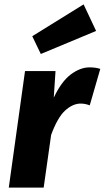

<svg xmlns="http://www.w3.org/2000/svg" viewBox="-20 -855 477 875"><path d="M389 -375Q378 -379 368 -381Q358 -383 346 -383Q310 -382 276 -350.5Q242 -319 213 -240L179 0H20L94 -531H233L225 -410Q260 -484 303 -516Q346 -548 388 -548Q416 -548 437 -541ZM127 -690 361 -835 418 -714 166 -609Z"/></svg>

Font: Szlgxwxxxixliatcpuztgldltzi
Style: Regular
Weight: 700
Italic angle: -8°
Designer: Carrois Corporate & Edenspiekermann
Foundry: Carrois Corporate GbR & Edenspiekermann AG
Version: Version 2.001